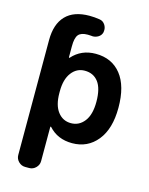

<svg xmlns="http://www.w3.org/2000/svg" viewBox="-138 -850 881 1133"><g transform="rotate(15 302.0 -284.0)"><path d="M435.5 -283.2Q435.5 -364.3 405.8 -403.8Q376 -443.4 322.3 -443.4Q273.4 -443.4 242.2 -402.3Q210.9 -361.3 210.9 -288.1V-278.3Q210.9 -203.1 241.7 -163.1Q272.5 -123 322.3 -123Q372.1 -123 403.8 -164.1Q435.5 -205.1 435.5 -283.2ZM128.9 196.3Q105.5 196.3 88.4 179.2Q71.3 162.1 71.3 138.7V-563.5Q71.3 -661.1 120.6 -712.4Q169.9 -763.7 265.6 -763.7Q295.9 -763.7 327.1 -758.8Q349.6 -755.9 362.3 -735.4Q371.1 -720.7 371.1 -705.1Q371.1 -698.2 370.1 -691.4Q365.2 -670.9 346.7 -660.2Q331.1 -651.4 314.5 -651.4Q309.6 -651.4 304.7 -652.3Q293.9 -653.3 284.2 -653.3Q243.2 -653.3 227.1 -633.8Q210.9 -614.3 210.9 -563.5V-496.1Q210.9 -494.1 212.9 -493.2Q214.8 -492.2 215.8 -494.1Q271.5 -556.6 359.4 -556.6Q458 -556.6 514.2 -486.3Q570.3 -416 570.3 -283.2Q570.3 -154.3 512.2 -82.5Q454.1 -10.7 359.4 -10.7Q270.5 -10.7 215.8 -71.3Q214.8 -73.2 212.9 -72.3Q210.9 -71.3 210.9 -70.3V138.7Q210.9 162.1 193.8 179.2Q176.8 196.3 153.3 196.3Z"/></g></svg>

Font: Gen Jyuu Gothic Bold
Style: Bold
Weight: 700
Designer: [Source Han Sans]
Ryoko NISHIZUKA  (kana & ideographs); Paul D. Hunt (Latin, Greek & Cyrillic); Wenlong ZHANG  (bopomofo
Version: Version 1.002.20150607